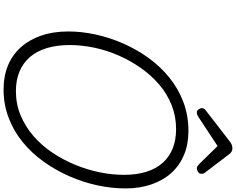

<svg xmlns="http://www.w3.org/2000/svg" viewBox="-143 -1158 1320 1074"><g transform="rotate(90 517.0 -621.0)"><path d="M480 19Q406 19 346.5 -5.5Q287 -30 244.5 -77.5Q202 -125 179 -192Q156 -259 156 -343Q156 -418 173 -496Q190 -574 223 -649.5Q256 -725 303.5 -791Q351 -857 413 -907.5Q475 -958 550 -986.5Q625 -1015 713 -1015Q787 -1015 846 -990.5Q905 -966 946.5 -920.5Q988 -875 1011 -809.5Q1034 -744 1034 -663Q1034 -585 1016.5 -504.5Q999 -424 965.5 -348Q932 -272 884.5 -205.5Q837 -139 775.5 -88.5Q714 -38 639.5 -9.5Q565 19 480 19ZM490 -50Q562 -50 624.5 -76Q687 -102 739.5 -147Q792 -192 832.5 -252Q873 -312 901 -379.5Q929 -447 943.5 -517Q958 -587 958 -654Q958 -725 941 -779.5Q924 -834 891 -871Q858 -908 810.5 -927Q763 -946 702 -946Q631 -946 568 -921Q505 -896 453 -851.5Q401 -807 360 -748.5Q319 -690 290 -623.5Q261 -557 246.5 -487.5Q232 -418 232 -351Q232 -279 249 -223Q266 -167 298.5 -129Q331 -91 379 -70.5Q427 -50 490 -50ZM609 -1062Q599 -1062 592 -1071.5Q585 -1081 585 -1090Q585 -1098 588 -1102Q591 -1106 595 -1110L767 -1243Q779 -1253 789 -1257Q799 -1261 811 -1261Q821 -1261 829 -1256Q837 -1251 844 -1241L947 -1106Q951 -1100 951.5 -1095.5Q952 -1091 952 -1086Q952 -1076 941.5 -1069Q931 -1062 923 -1062Q915 -1062 909.5 -1066Q904 -1070 897 -1076L797 -1178L636 -1072Q629 -1067 623 -1064.5Q617 -1062 609 -1062Z"/></g></svg>

Font: Playwrite US Trad Light
Style: Regular
Weight: 300
Designer: Veronika Burian, José Scaglione
Foundry: TypeTogether
Version: Version 1.003